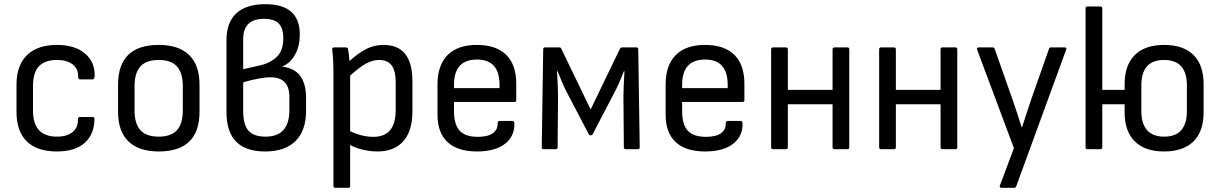

<svg xmlns="http://www.w3.org/2000/svg" viewBox="-20 -714 5840 919"><path d="M252 11Q157 11 108 -37.5Q59 -86 59 -178V-309Q59 -401 109 -450Q159 -499 253 -499Q337 -499 385.5 -459Q434 -419 433 -353Q433 -334 423 -334H363Q354 -334 354 -347Q355 -385 327.5 -406Q300 -427 253 -427Q195 -427 166.5 -397Q138 -367 138 -303V-184Q138 -60 253 -60Q301 -60 327.5 -82Q354 -104 353 -141Q353 -154 362 -154H423Q432 -154 432 -146Q432 -72 386 -30.5Q340 11 252 11Z M740 11Q645 11 595 -37Q545 -85 545 -180V-308Q545 -499 740 -499Q835 -499 885 -451Q935 -403 935 -308V-180Q935 11 740 11ZM740 -60Q799 -60 827 -91Q855 -122 855 -186V-301Q855 -365 827 -396Q799 -427 740 -427Q680 -427 652 -396Q624 -365 624 -301V-186Q624 -122 652 -91Q680 -60 740 -60Z M1249 11Q1064 11 1064 -177V-522Q1064 -607 1111.5 -650.5Q1159 -694 1250 -694Q1415 -694 1415 -549Q1415 -494 1393 -453.5Q1371 -413 1332 -396V-395Q1392 -387 1418.5 -348.5Q1445 -310 1445 -246V-184Q1445 -89 1394.5 -39Q1344 11 1249 11ZM1144 -383 1225 -401Q1276 -413 1306 -443Q1336 -473 1336 -531Q1336 -580 1313.5 -602Q1291 -624 1244 -624Q1144 -624 1144 -526ZM1251 -60Q1365 -60 1365 -186V-251Q1365 -344 1275 -344Q1250 -344 1215.5 -337.5Q1181 -331 1144 -320V-183Q1144 -118 1169 -89Q1194 -60 1251 -60Z M1585 185Q1576 185 1576 176V-374Q1576 -398 1574.5 -426Q1573 -454 1570 -476Q1569 -487 1579 -487H1636Q1645 -487 1646 -478Q1648 -468 1650 -452Q1652 -436 1653 -422Q1696 -461 1734 -480Q1772 -499 1816 -499Q1954 -499 1954 -325V-180Q1954 -88 1911 -38.5Q1868 11 1786 11Q1754 11 1718.5 3Q1683 -5 1656 -20V176Q1656 185 1647 185ZM1795 -427Q1763 -427 1731.5 -409.5Q1700 -392 1656 -352V-86Q1713 -59 1767 -59Q1874 -59 1874 -187V-319Q1874 -375 1854.5 -401Q1835 -427 1795 -427Z M2263 11Q2171 11 2122.5 -33.5Q2074 -78 2074 -166V-309Q2074 -402 2122.5 -450.5Q2171 -499 2262 -499Q2355 -499 2403 -451.5Q2451 -404 2451 -313V-235Q2451 -226 2442 -226H2153V-183Q2153 -118 2180 -88.5Q2207 -59 2267 -59Q2314 -59 2338.5 -76Q2363 -93 2362 -125Q2362 -135 2372 -135H2433Q2440 -135 2442 -127Q2445 -63 2397.5 -26Q2350 11 2263 11ZM2153 -292H2371V-308Q2371 -429 2263 -429Q2153 -429 2153 -308Z M2582 0Q2573 0 2573 -9L2580 -478Q2580 -487 2589 -487H2657Q2665 -487 2667 -480L2807 -190L2947 -480Q2951 -487 2957 -487H3026Q3035 -487 3035 -478L3042 -9Q3042 0 3033 0H2975Q2966 0 2966 -9L2964 -250Q2964 -271 2965.5 -308Q2967 -345 2969 -373H2966Q2947 -322 2927 -283L2816 -70Q2813 -66 2807 -66Q2802 -66 2799 -70L2687 -284Q2678 -302 2668.5 -325Q2659 -348 2649 -373H2646Q2648 -346 2649.5 -309.5Q2651 -273 2651 -252L2649 -9Q2649 0 2640 0Z M3355 11Q3263 11 3214.5 -33.5Q3166 -78 3166 -166V-309Q3166 -402 3214.5 -450.5Q3263 -499 3354 -499Q3447 -499 3495 -451.5Q3543 -404 3543 -313V-235Q3543 -226 3534 -226H3245V-183Q3245 -118 3272 -88.5Q3299 -59 3359 -59Q3406 -59 3430.5 -76Q3455 -93 3454 -125Q3454 -135 3464 -135H3525Q3532 -135 3534 -127Q3537 -63 3489.5 -26Q3442 11 3355 11ZM3245 -292H3463V-308Q3463 -429 3355 -429Q3245 -429 3245 -308Z M3680 0Q3671 0 3671 -9V-478Q3671 -487 3680 -487H3742Q3751 -487 3751 -478V-284H3965V-478Q3965 -487 3974 -487H4036Q4045 -487 4045 -478V-9Q4045 0 4036 0H3974Q3965 0 3965 -9V-215H3751V-9Q3751 0 3742 0Z M4197 0Q4188 0 4188 -9V-478Q4188 -487 4197 -487H4259Q4268 -487 4268 -478V-284H4482V-478Q4482 -487 4491 -487H4553Q4562 -487 4562 -478V-9Q4562 0 4553 0H4491Q4482 0 4482 -9V-215H4268V-9Q4268 0 4259 0Z M4772 185Q4768 185 4766 181.5Q4764 178 4766 174L4833 -5L4657 -476Q4654 -487 4664 -487H4731Q4740 -487 4741 -480L4827 -236Q4838 -205 4849 -171Q4860 -137 4870 -105H4872Q4882 -137 4893.5 -171Q4905 -205 4915 -236L5001 -480Q5002 -487 5011 -487H5076Q5088 -487 5083 -476L4844 178Q4841 185 4834 185Z M5185 0Q5176 0 5176 -9V-674Q5176 -683 5185 -683H5247Q5256 -683 5256 -674V-284H5363V-311Q5363 -403 5412 -451Q5461 -499 5552 -499Q5644 -499 5692.5 -451Q5741 -403 5741 -311V-176Q5741 -85 5692.5 -37Q5644 11 5552 11Q5461 11 5412 -37Q5363 -85 5363 -176V-215H5256V-9Q5256 0 5247 0ZM5552 -60Q5608 -60 5634.5 -91.5Q5661 -123 5661 -182V-305Q5661 -427 5552 -427Q5443 -427 5443 -305V-182Q5443 -123 5470 -91.5Q5497 -60 5552 -60Z"/></svg>

Font: Sofia Sans Semi Condensed
Style: Regular
Weight: 400
Designer: Botio Nikoltchev, Ani Petrova
Foundry: lettersoup
Version: Version 4.100; ttfautohint (v1.8.4.7-5d5b)